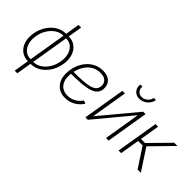

<svg xmlns="http://www.w3.org/2000/svg" viewBox="-37 -1426 2309 2309"><g transform="rotate(45 1117.0 -271.5)"><path d="M242.2 11.2Q176.3 11.2 128.9 -24.9Q81.5 -61 60.8 -124Q40 -187 53.2 -268.1Q66.9 -349.1 106.9 -412.1Q147 -475.1 205.8 -511Q264.6 -546.9 334.5 -546.9H379.4Q445.3 -546.9 492.4 -511Q539.6 -475.1 560.5 -412.1Q581.5 -349.1 567.9 -268.1Q554.7 -187 514.4 -124Q474.1 -61 415.3 -24.9Q356.4 11.2 286.6 11.2ZM248.5 -28.3H293.5Q350.1 -28.3 398.4 -60.1Q446.8 -91.8 480 -146.2Q513.2 -200.7 523.9 -268.1Q535.2 -335.4 520 -389.6Q504.9 -443.8 467 -476.1Q429.2 -508.3 373 -508.3H328.1Q272 -508.3 223.6 -476.1Q175.3 -443.8 141.8 -389.6Q108.4 -335.4 97.2 -268.1Q85.9 -200.7 101.3 -146.2Q116.7 -91.8 154.5 -60.1Q192.4 -28.3 248.5 -28.3ZM210.4 204.1 364.7 -727.5H409.2L254.9 204.1Z M868.2 9.3Q809.1 9.3 764.4 -16.8Q719.7 -43 694.8 -90.6Q669.9 -138.2 669.9 -202.6Q669.9 -275.9 691.7 -338.6Q713.4 -401.4 752.9 -448.5Q792.5 -495.6 845.7 -522Q898.9 -548.3 961.9 -548.3Q1013.2 -548.3 1049.1 -531.2Q1085 -514.2 1104 -482.7Q1123 -451.2 1123 -408.7Q1123 -356.4 1095 -324.7Q1066.9 -293 1012.9 -276.4Q959 -259.8 880.9 -253.9Q802.7 -248 702.6 -248L706.5 -285.6Q797.4 -285.6 866.7 -289.3Q936 -293 983.2 -305.2Q1030.3 -317.4 1054.7 -342Q1079.1 -366.7 1079.1 -408.2Q1079.1 -455.1 1048.3 -481.2Q1017.6 -507.3 959.5 -507.3Q901.9 -507.3 856.2 -482.7Q810.5 -458 778.8 -415Q747.1 -372.1 730 -317.1Q712.9 -262.2 712.9 -202.1Q712.9 -151.9 731.2 -113.5Q749.5 -75.2 784.7 -53.5Q819.8 -31.7 870.1 -31.7Q927.2 -31.7 975.6 -59.1Q1023.9 -86.4 1052.7 -130.4L1092.8 -117.2Q1059.6 -61 999.5 -25.9Q939.5 9.3 868.2 9.3Z M1603.5 0H1559.6L1635.7 -459.5H1632.3L1250 0H1208.5L1297.9 -539.1H1341.8L1265.6 -79.1H1268.6L1651.9 -539.1H1692.9ZM1507.8 -615.7Q1470.7 -615.7 1443.6 -633.5Q1416.5 -651.4 1404.1 -680.9Q1391.6 -710.4 1397.5 -747.1H1433.6Q1427.2 -706.1 1450.4 -678.5Q1473.6 -650.9 1513.7 -650.9Q1541 -650.9 1564.7 -663.6Q1588.4 -676.3 1604.7 -698Q1621.1 -719.7 1625.5 -747.1H1662.1Q1656.2 -710.4 1633.5 -680.7Q1610.8 -650.9 1577.9 -633.3Q1544.9 -615.7 1507.8 -615.7Z M1772.9 0 1862.3 -539.1H1906.2L1864.7 -289.1H1934.1L2179.7 -539.1H2234.4L1973.6 -272.5L2151.9 0H2096.7L1934.1 -247.6H1857.9L1816.9 0Z"/></g></svg>

Font: Inter 18pt ExtraLight
Style: Italic
Weight: 250
Italic angle: -9.3988°
Designer: Rasmus Andersson
Foundry: rsms
Version: Version 4.001;git-66647c0bb